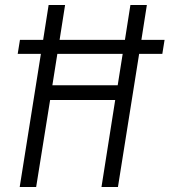

<svg xmlns="http://www.w3.org/2000/svg" viewBox="-20 -750 680 770"><path d="M59 0 144 -534H51L60 -590H153L175 -730H241L219 -590H481L503 -730H569L547 -590H640L631 -534H538L453 0H387L442 -349H181L125 0ZM190 -408H452L472 -534H210Z"/></svg>

Font: JetBrains Mono NL ExtraLight
Style: Italic
Weight: 200
Italic angle: -9°
Monospace: yes
Designer: Philipp Nurullin, Konstantin Bulenkov
Foundry: JetBrains
Version: Version 2.305; ttfautohint (v1.8.4.7-5d5b)